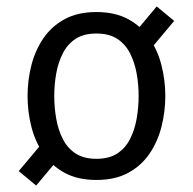

<svg xmlns="http://www.w3.org/2000/svg" viewBox="-20 -545 593 590"><path d="M276.3 8Q218.8 8 178.5 -14Q138.2 -36 113.1 -73Q88 -110 76.3 -156Q64.7 -202 64.7 -250Q64.7 -298 76.3 -344Q88 -390 113.1 -427Q138.2 -464 178.5 -486Q218.8 -508 276.3 -508Q333.8 -508 374.2 -486Q414.5 -464 439.6 -427Q464.7 -390 476.3 -344Q488 -298 488 -250Q488 -202 476.3 -156Q464.7 -110 439.6 -73Q414.5 -36 374.2 -14Q333.8 8 276.3 8ZM276.3 -57Q315.2 -57 340.2 -73.3Q365.3 -89.7 379.6 -117.8Q393.8 -145.8 399.9 -180.2Q406 -214.7 406 -250Q406 -285.3 399.9 -319.2Q393.8 -353.2 379.6 -381.2Q365.3 -409.3 340.2 -425.7Q315.2 -442 276.3 -442Q237.5 -442 212.4 -425.7Q187.3 -409.3 173.1 -381.2Q158.8 -353.2 152.8 -319.2Q146.7 -285.3 146.7 -250Q146.7 -214.7 152.8 -180.2Q158.8 -145.8 173.1 -117.8Q187.3 -89.7 212.4 -73.3Q237.5 -57 276.3 -57ZM383.8 -432.2 461.5 -525.2 515.2 -480.8 428.8 -377.5ZM171.7 -71.2 91.2 25.2 37.5 -19.2 124.2 -122.5Z"/></svg>

Font: Epunda Slab Light
Style: Regular
Weight: 300
Designer: Simon Atzbach
Foundry: typofactur
Version: Version 1.102